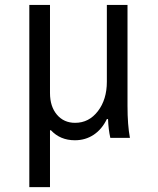

<svg xmlns="http://www.w3.org/2000/svg" viewBox="-20 -560 640 780"><path d="M99.1 200.2V-540H183.1V-182.1Q183.1 -127.4 211.2 -94.2Q239.3 -61 285.2 -61Q341.3 -61 377.7 -108.4Q414.1 -155.8 414.1 -228V-540H498V-129.9Q498 -51.8 507.8 0H428.2Q420.4 -34.2 418.9 -76.2H414.1Q394 -34.7 360.6 -12.5Q327.1 9.8 284.2 9.8Q224.6 9.8 187 -30.8H183.1V200.2Z"/></svg>

Font: CommitMono
Style: Regular
Weight: 400
Monospace: yes
Designer: Eigil Nikolajsen
Foundry: Eigil Nikolajsen
Version: Version 1.143